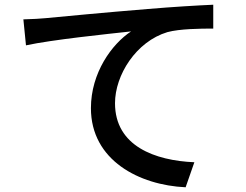

<svg xmlns="http://www.w3.org/2000/svg" viewBox="-20 -757 1040 813"><path d="M79 -675 90 -565C201 -589 434 -613 535 -624C454 -571 365 -449 365 -299C365 -78 570 27 766 36L803 -70C637 -77 467 -138 467 -320C467 -439 556 -581 689 -621C741 -635 828 -636 883 -636V-737C814 -734 714 -728 607 -719C423 -704 245 -687 172 -680C153 -678 118 -676 79 -675Z"/></svg>

Font: Noto Sans TC Medium
Style: Regular
Weight: 500
Designer: Ryoko NISHIZUKA 西塚涼子 (kana, bopomofo & ideographs); Paul D. Hunt (Latin, Greek & Cyrillic); Sandoll Communications 산돌커뮤니
Foundry: Adobe
Version: Version 2.004;hotconv 1.0.118;makeotfexe 2.5.65603